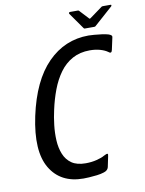

<svg xmlns="http://www.w3.org/2000/svg" viewBox="-90 -873 713 945"><g transform="rotate(-10 266.5 -400.5)"><path d="M377 -25Q373 -9 353 -3Q338 2 317.5 4.5Q297 7 278.5 8Q260 9 250 9Q136 9 84.5 -78Q33 -165 69 -335Q106 -507 191.5 -593.5Q277 -680 396 -680Q406 -680 424 -678.5Q442 -677 461.5 -674.5Q481 -672 494 -668Q503 -665 507.5 -661Q512 -657 510 -650L497 -590Q493 -570 477 -584Q463 -594 440 -600.5Q417 -607 389 -607Q340 -607 302.5 -586.5Q265 -566 238.5 -529.5Q212 -493 194.5 -446.5Q177 -400 166 -349Q158 -314 153.5 -275Q149 -236 151 -198.5Q153 -161 165.5 -130Q178 -99 204 -81Q230 -63 274 -63Q303 -63 329 -69.5Q355 -76 368 -84Q383 -92 387 -90.5Q391 -89 388 -78ZM384 -717Q380 -717 378 -721L321 -802Q320 -805 321.5 -807.5Q323 -810 327 -810H366Q371 -810 373 -806L413 -763Q416 -758 422 -763L481 -806Q485 -810 490 -810H529Q533 -810 533 -807.5Q533 -805 531 -802L440 -721Q437 -717 432 -717Z"/></g></svg>

Font: Glory Thin Medium
Style: Italic
Weight: 500
Italic angle: -12°
Version: Version 1.011